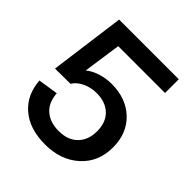

<svg xmlns="http://www.w3.org/2000/svg" viewBox="-201 -864 1008 1008"><g transform="rotate(45 303.5 -359.5)"><path d="M35.2 -207 147 -224.1Q151.4 -158.7 190.7 -124.8Q230 -90.8 293.9 -90.8Q361.8 -90.8 399.9 -129.2Q438 -167.5 438 -232.9Q438 -299.3 399.2 -336.2Q360.4 -373 294.9 -373Q252 -373 215.8 -355.7Q179.7 -338.4 163.1 -310.1L48.8 -309.1L105 -729H547.9V-627H200.2L169.9 -416Q195.3 -437.5 234.9 -450.2Q274.4 -462.9 315.9 -462.9Q424.3 -462.9 490.7 -399.4Q557.1 -335.9 557.1 -231.9Q557.1 -123.5 483.4 -56.9Q409.7 9.8 293.9 9.8Q178.2 9.8 110.4 -48.3Q42.5 -106.4 35.2 -207Z"/></g></svg>

Font: BDO Grotesk Medium
Style: Regular
Weight: 500
Designer: Deni Anggara
Foundry: Lokal Container
Version: Version 2.000